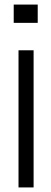

<svg xmlns="http://www.w3.org/2000/svg" viewBox="-20 -820 225 840"><path d="M40 -720V-800H145V-720ZM61 0V-600H127V0Z"/></svg>

Font: Big Shoulders Display
Style: Regular
Weight: 400
Designer: Patric King
Foundry: XO Type Co
Version: Version 1.000; ttfautohint (v1.8.2)